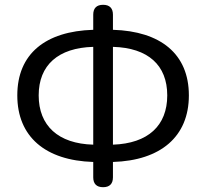

<svg xmlns="http://www.w3.org/2000/svg" viewBox="-20 -766 858 799"><path d="M368 -39V-28C368 -1 382 13 409 13C436 13 450 -1 450 -28V-39V-92C648 -98 766 -197 766 -369C766 -542 648 -636 450 -642V-705C450 -732 436 -746 409 -746C382 -746 368 -732 368 -705V-642C169 -636 52 -542 52 -369C52 -197 169 -98 368 -92ZM368 -469V-367V-164C222 -168 141 -243 141 -369C141 -495 222 -567 368 -571ZM450 -469V-571C596 -567 676 -495 676 -369C676 -243 596 -169 450 -164V-367Z"/></svg>

Font: GenSenRounded2 TW R
Style: Regular
Weight: 400
Version: Version 2.100;PS 2.1;hotconv 16.6.51;makeotf.lib2.5.65220 DE